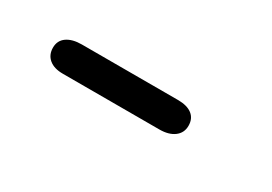

<svg xmlns="http://www.w3.org/2000/svg" viewBox="-14 -389 430 303"><g transform="rotate(30 201.0 -237.5)"><path d="M83 -210Q67 -210 58 -217.5Q49 -225 49 -238Q49 -251 59 -258Q69 -265 86 -265H261Q278 -265 287 -258Q296 -251 296 -238Q296 -225 286 -217.5Q276 -210 259 -210Z"/></g></svg>

Font: Edu TAS Beginner
Style: Regular
Weight: 400
Designer: Tina and Corey Anderson
Foundry: Google for Education
Version: Version 1.003